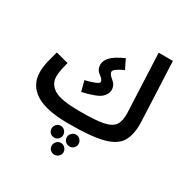

<svg xmlns="http://www.w3.org/2000/svg" viewBox="-214 -904 1304 1343"><g transform="rotate(30 437.5 -232.5)"><path d="M382 21Q568 22 663.5 -4Q759 -30 791.5 -90Q824 -150 819 -251L798 -724H683L704 -252Q707 -188 684.5 -153Q662 -118 597 -105Q532 -92 408 -93ZM351 -215Q467 -242 498 -271.5Q529 -301 529 -332Q529 -372 496 -398Q463 -424 463 -443Q463 -467 540 -501L503 -576Q429 -543 400 -512Q371 -481 371 -448Q371 -408 403 -385.5Q435 -363 435 -344Q435 -324 329 -298ZM382 21 428 -11 408 -93Q255 -93 200.5 -127.5Q146 -162 146 -223Q146 -251 153 -284.5Q160 -318 167 -343L65 -369Q54 -331 42.5 -283.5Q31 -236 31 -193Q31 -90 116.5 -34.5Q202 21 382 21ZM346 156Q366 156 379.5 142.5Q393 129 393 109Q393 90 379.5 75.5Q366 61 346 61Q326 61 312.5 75.5Q299 90 299 109Q299 129 312.5 142.5Q326 156 346 156ZM470 156Q490 156 503.5 142.5Q517 129 517 109Q517 90 503.5 75.5Q490 61 470 61Q450 61 436 75.5Q422 90 422 109Q422 129 436 142.5Q450 156 470 156ZM407 259Q426 259 440.5 245.5Q455 232 455 213Q455 193 440.5 178.5Q426 164 407 164Q387 164 373.5 178.5Q360 193 360 213Q360 232 373.5 245.5Q387 259 407 259Z"/></g></svg>

Font: Noto Sans Arabic UI SemiCondensed Semi
Style: Regular
Weight: 600
Width: 4
Designer: Nadine Chahine - Monotype Design Team
Foundry: Monotype Imaging Inc.
Version: Version 1.900